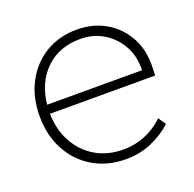

<svg xmlns="http://www.w3.org/2000/svg" viewBox="-101 -635 758 749"><g transform="rotate(-20 277.5 -260.5)"><path d="M301 10Q224 10 165 -25Q106 -60 73 -121.5Q40 -183 40 -262Q40 -341 72 -401.5Q104 -462 160.5 -496.5Q217 -531 291 -531Q358 -531 410 -501Q462 -471 492 -417Q522 -363 519 -289L518 -258H81Q83 -190 111.5 -138.5Q140 -87 189.5 -58Q239 -29 304 -29Q399 -29 472 -97L493 -66Q456 -32 407 -11Q358 10 301 10ZM292 -492Q203 -492 147.5 -438Q92 -384 83 -295H477V-303Q477 -359 451.5 -401.5Q426 -444 384.5 -468Q343 -492 292 -492Z"/></g></svg>

Font: Readex Pro Light
Style: Regular
Weight: 300
Designer: Bonnie Shaver-Troup, Thomas Jockin
Foundry: Lexend
Version: Version 1.200; ttfautohint (v1.8.3)